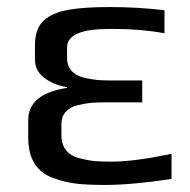

<svg xmlns="http://www.w3.org/2000/svg" viewBox="-20 -514 537 544"><path d="M60 -124V-174Q60 -248 170 -265V-267Q133 -273 106 -293Q79 -313 79 -346V-385Q79 -433 104 -456Q129 -479 179 -487Q219 -494 291 -494Q371 -494 446 -485V-420Q377 -432 306 -432H290Q170 -432 170 -380V-350Q170 -328 182 -314Q194 -300 216 -294.5Q238 -289 254.5 -287.5Q271 -286 295 -286H383V-224H278Q254 -224 237 -222.5Q220 -221 198.5 -215.5Q177 -210 165.5 -196.5Q154 -183 154 -162V-131Q154 -105 167 -88.5Q180 -72 205.5 -65.5Q231 -59 249 -57.5Q267 -56 297 -56Q359 -56 466 -78V-7Q354 10 277 10Q229 10 197.5 6.5Q166 3 131 -9.5Q96 -22 78 -50.5Q60 -79 60 -124Z"/></svg>

Font: Play
Style: Regular
Weight: 400
Designer: Jonas Hecksher
Foundry: Jonas Hecksher, Playtypeª, e-types AS
Version: Version 1.002